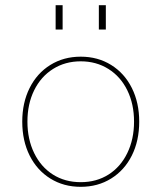

<svg xmlns="http://www.w3.org/2000/svg" viewBox="-20 -717 624 742"><path d="M66 -247Q66 -320 94.5 -377Q123 -434 174.5 -466Q226 -498 292 -498Q358 -498 409.5 -466Q461 -434 489.5 -377Q518 -320 518 -247Q518 -173 489.5 -116Q461 -59 409.5 -27Q358 5 292 5Q226 5 174.5 -27Q123 -59 94.5 -116Q66 -173 66 -247ZM498 -247Q498 -315 472 -368Q446 -421 399 -450.5Q352 -480 292 -480Q232 -480 185 -450.5Q138 -421 112 -368Q86 -315 86 -247Q86 -179 112 -125.5Q138 -72 184.5 -42.5Q231 -13 292 -13Q353 -13 399.5 -42.5Q446 -72 472 -125.5Q498 -179 498 -247ZM362 -697H389V-603H362ZM195 -697H222V-603H195Z"/></svg>

Font: Hanken Grotesk Thin
Style: Regular
Weight: 100
Designer: Alfredo Marco Pradil
Foundry: Hanken Design Co.
Version: Version 3.014